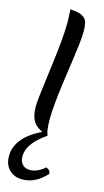

<svg xmlns="http://www.w3.org/2000/svg" viewBox="-167 -851 679 1249"><g transform="rotate(15 172.0 -227.0)"><path d="M262 -684Q262 -652 255.5 -596Q249 -540 239 -471Q229 -402 219 -330Q209 -258 202.5 -192.5Q196 -127 196 -78Q196 -2 210 31Q139 8 113 -29.5Q87 -67 87 -129Q87 -160 93 -211.5Q99 -263 107.5 -327Q116 -391 124.5 -460Q133 -529 139 -596Q145 -663 145 -720Q145 -741 143.5 -762Q142 -783 141 -802Q198 -799 224 -784Q250 -769 256 -744Q262 -719 262 -684ZM255 232Q285 241 285 268Q213 348 124 348Q68 348 35 313.5Q2 279 2 222Q2 158 48.5 103.5Q95 49 182 11L210 31Q87 115 87 201Q87 236 105.5 256Q124 276 156 276Q181 276 208 264Q235 252 255 232Z"/></g></svg>

Font: Merienda Medium
Style: Regular
Weight: 500
Designer: Eduardo Rodriguez Tunni
Foundry: Eduardo Rodriguez Tunni
Version: Version 2.001; ttfautohint (v1.8.4.7-5d5b)